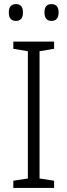

<svg xmlns="http://www.w3.org/2000/svg" viewBox="-20 -917 329 937"><path d="M244 0H45V-35L116 -46V-667L45 -679V-714H244V-679L173 -667V-46L244 -35ZM23 -856Q23 -897 58 -897Q92 -897 92 -856Q92 -815 58 -815Q23 -815 23 -856ZM197 -857Q197 -897 231 -897Q266 -897 266 -857Q266 -815 231 -815Q197 -815 197 -857Z"/></svg>

Font: Noto Sans Myanmar SemiCondensed Light
Style: Regular
Weight: 300
Width: 4
Designer: Monotype Design Team
Foundry: Monotype Imaging Inc.
Version: Version 2.107; ttfautohint (v1.8.4.7-5d5b)